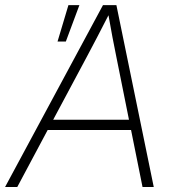

<svg xmlns="http://www.w3.org/2000/svg" viewBox="-53 -748 687 768"><path d="M-32.7 0 358.9 -727.5H412.6L562 0H517.1L471.2 -228H137.7L16.1 0ZM159.7 -269H462.9L412.1 -522Q404.8 -558.6 397 -598.4Q389.2 -638.2 380.9 -687Q356 -638.2 335.2 -598.4Q314.5 -558.6 294.9 -522ZM177.2 -582 220.7 -727.5H264.6L210.4 -582Z"/></svg>

Font: Inter Display ExtraLight
Style: Italic
Weight: 200
Italic angle: -9.39999°
Designer: Rasmus Andersson
Foundry: rsms
Version: Version 4.000;git-a52131595